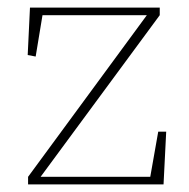

<svg xmlns="http://www.w3.org/2000/svg" viewBox="-20 -486 497 506"><path d="M397 -139H418L411 0H54V-20L367 -446H92L74 -337L53 -341L59 -466H401V-446L87 -20H376Z"/></svg>

Font: TypoPRO Source Serif Pro
Style: Regular
Weight: 200
Designer: Frank Grießhammer
Foundry: Adobe Systems Incorporated
Version: Version 1.017;PS (version unavailable);hotconv 1.0.79;makeot